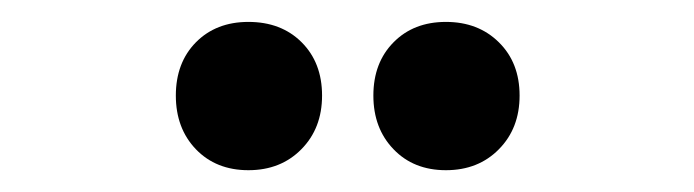

<svg xmlns="http://www.w3.org/2000/svg" viewBox="-20 -716 640 177"><path d="M439.9 -578.4Q420.9 -559.1 391.1 -559.1Q361.3 -559.1 342.8 -578.4Q324.2 -597.7 324.2 -627.9Q324.2 -658.2 342.8 -677Q361.3 -695.8 391.1 -695.8Q420.9 -695.8 439.9 -677Q459 -658.2 459 -627.9Q459 -597.7 439.9 -578.4ZM209 -695.8Q239.3 -695.8 258.1 -677Q276.9 -658.2 276.9 -627.9Q276.9 -597.7 257.8 -578.4Q238.8 -559.1 209 -559.1Q179.2 -559.1 160.6 -578.4Q142.1 -597.7 142.1 -627.9Q142.1 -658.2 160.6 -677Q179.2 -695.8 209 -695.8Z"/></svg>

Font: Apfel Grotezk Mittel
Style: Regular
Weight: 500
Designer: Luigi Gorlero
Foundry: © 2023, Luigi Gorlero & Collletttivo
Version: Version 2.000;Glyphs 3.2 (3217)